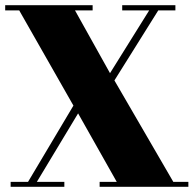

<svg xmlns="http://www.w3.org/2000/svg" viewBox="-26 -720 757 740"><path d="M700 0H358V-19H424L275 -283L116 -19H222V0H15V-19H82L257 -313L48 -680H-6V-700H331V-680H263L398 -438L549 -680H445V-700H650V-680H584L415 -410L642 -19H700Z"/></svg>

Font: SVN-Abril Fatface
Style: Regular
Weight: 400
Designer: Veronika Burian, Jos? Scaglione
Foundry: TypeTogether
Version: Version 1.001